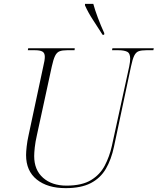

<svg xmlns="http://www.w3.org/2000/svg" viewBox="-20 -964 816 994"><path d="M320 10Q226 10 170.5 -34.5Q115 -79 115 -161Q115 -177 118 -205Q121 -233 128 -264L204 -620Q212 -652 212 -670Q212 -690 199.5 -697Q187 -704 161 -704H124L126 -714H367L366 -704H327Q303 -704 288.5 -698.5Q274 -693 265 -674.5Q256 -656 248 -619L171 -264Q163 -229 160 -201Q157 -173 157 -156Q157 -84 203 -43.5Q249 -3 324 -3Q404 -3 451 -31.5Q498 -60 522.5 -107Q547 -154 559 -208L649 -620Q654 -645 654 -660Q654 -689 637.5 -696.5Q621 -704 593 -704H560L562 -714H776L774 -704H738Q713 -704 698.5 -699Q684 -694 675 -676Q666 -658 658 -619L570 -204Q556 -138 528 -90Q500 -42 450 -16Q400 10 320 10ZM511 -784Q485 -825 461 -861.5Q437 -898 420 -936V-944H463Q471 -914 486.5 -872.5Q502 -831 520 -792L519 -784Z"/></svg>

Font: Noto Serif Display ExtraLight
Style: Italic
Weight: 200
Italic angle: -12°
Designer: Monotype Design Team
Foundry: Monotype Imaging Inc.
Version: Version 2.009